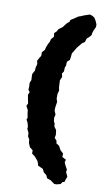

<svg xmlns="http://www.w3.org/2000/svg" viewBox="-94 -804 534 942"><g transform="rotate(10 172.5 -332.5)"><path d="M186 -322 191 -307 187 -281 186 -264 194 -244 190 -228 192 -211 197 -201 199 -185 210 -170 213 -147 210 -131 221 -119 223 -106 238 -96 248 -77 264 -62 263 -45 283 -35 279 -22 285 -8 296 12 294 25 300 37 304 46 298 62 295 73 285 76 278 87 258 92H247L226 77L208 71L201 56L187 45L179 29L153 17L151 7L146 -5L129 -25L114 -36V-52L98 -65L90 -84L88 -102L80 -115L79 -133L70 -151L71 -161L66 -181L58 -196L62 -205L58 -226L56 -243L46 -261L52 -275L49 -289L44 -316L50 -331L42 -341L43 -358L42 -375L48 -391L47 -408V-421L57 -439L58 -454L63 -474L59 -488L68 -505L75 -516V-534L87 -547L91 -562L98 -580L104 -590L108 -605L120 -619L118 -637L128 -646L136 -660L155 -674L160 -681L171 -695L183 -705L185 -714L200 -723L222 -738L232 -741L248 -748L275 -757L285 -754L298 -747L307 -733L315 -715V-702L306 -682L302 -670L301 -660L294 -651L280 -638L274 -620L261 -611L247 -594L239 -584L231 -570L221 -554L219 -534L217 -521L204 -509L203 -489L199 -480L198 -460L190 -448L194 -432L186 -413L187 -394L188 -377L191 -363L186 -346Z"/></g></svg>

Font: Winky Rough SemiBold
Style: Regular
Weight: 600
Designer: Simon Atzbach
Foundry: typofactur
Version: Version 1.206; ttfautohint (v1.8.4.7-5d5b)